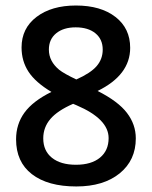

<svg xmlns="http://www.w3.org/2000/svg" viewBox="-20 -671 554 700"><path d="M256.8 -650.9Q347.7 -650.9 401.4 -608.9Q454.6 -567.4 454.6 -496.6Q454.6 -397.5 335.9 -339.4Q411.1 -301.3 442.9 -259.3Q475.1 -217.3 475.1 -166.5Q475.1 -86.9 416.5 -39.1Q357.4 8.8 258.3 8.8Q154.3 8.8 96.2 -36.1Q38.6 -80.6 38.6 -163.1Q38.6 -218.3 69.3 -260.5Q100.1 -302.7 167.5 -335.9Q109.4 -370.6 84 -409.4Q58.6 -448.2 58.6 -498Q58.6 -567.9 113.3 -609.4Q168 -650.9 256.8 -650.9ZM354.5 -490.2Q354.5 -527.8 327.9 -549.6Q301.3 -571.3 255.9 -571.3Q211.4 -571.3 184.8 -549.6Q158.2 -527.8 158.2 -490.2Q158.2 -468.3 168 -449.7Q177.2 -432.1 195.8 -416.5Q213.9 -402.3 258.3 -381.3Q310.1 -404.3 332.3 -429.9Q354.5 -455.6 354.5 -490.2ZM246.6 -292.5Q189.5 -267.6 163.6 -237.1Q137.7 -206.5 137.7 -166.5Q137.7 -121.1 169.4 -95.7Q201.2 -70.3 256.8 -70.3Q313 -70.3 344.5 -96.2Q376 -122.1 376 -167.5Q376 -237.3 259.3 -287.1Z"/></svg>

Font: Khula Semibold
Style: Regular
Weight: 600
Designer: Erin McLaughlin, Steve Matteson
Version: Version 1.000;PS 1.0;hotconv 1.0.72;makeotf.lib2.5.5900